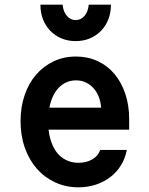

<svg xmlns="http://www.w3.org/2000/svg" viewBox="-20 -792 640 822"><path d="M128 -237H533V-282Q533 -341.6 516.3 -390.9Q499.6 -440.1 469.8 -475.6Q440 -511 397.8 -530.5Q355.6 -550 305.4 -550Q253 -550 209.7 -529.5Q166.4 -509 134.7 -472.5Q103 -436 85.5 -384.8Q68 -333.5 68 -273.3Q68 -211 86.6 -158.8Q105.2 -106.6 138.1 -69.3Q171 -32 216.7 -11Q262.4 10 316 10Q355.6 10 390.3 -1.5Q425 -13 452.5 -34Q480 -55 498 -84.5Q516 -114 523 -150H409Q400 -124 374.8 -109.5Q349.6 -95 316 -95Q286.2 -95 261.6 -107.5Q237 -120 220.5 -143Q204 -166 195 -199Q186 -232 186 -272.7Q186 -312.6 194.5 -345.3Q203 -378 218.5 -400.5Q234 -423 256 -435.5Q278 -448 305 -448Q327.5 -448 346.2 -439.5Q365 -431 379 -416Q393 -401 402 -379.5Q411 -358 413 -331H128ZM248 -772H153Q153 -738 164 -709.5Q175 -681 195.5 -660Q216 -639 243.5 -627.5Q271 -616 304 -616Q337 -616 364.5 -627.5Q392 -639 412.5 -660Q433 -681 444 -709.7Q455 -738.3 455 -772H360Q357 -742 341.8 -724Q326.6 -706 304 -706Q281.4 -706 266.2 -724Q251 -742 248 -772Z"/></svg>

Font: CommitMonoV143 ExtLt
Style: Regular
Weight: 200
Monospace: yes
Designer: Eigil Nikolajsen
Foundry: Eigil Nikolajsen
Version: Version 1.143